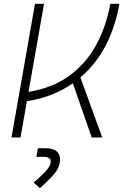

<svg xmlns="http://www.w3.org/2000/svg" viewBox="-20 -713 639 996"><path d="M39.6 0 161.6 -693.4H208.5L127.9 -236.3Q255.4 -257.3 342.3 -322Q429.2 -386.7 480.5 -482.7Q531.7 -578.6 552.2 -693.4H599.1Q579.6 -576.7 529.1 -478.5Q478.5 -380.4 397 -311.5L510.3 0H455.6L357.9 -280.8Q308.1 -246.1 248.3 -222.4Q188.5 -198.7 119.6 -188L86.4 0ZM187 262.7 154.3 233.9Q186 207.5 214.6 178Q243.2 148.4 243.2 124.5Q243.2 100.6 205.6 100.6H168.9L176.8 55.7H213.4Q291.5 55.7 291.5 114.7Q291.5 153.8 260.5 189.9Q229.5 226.1 187 262.7Z"/></svg>

Font: CaskaydiaCove NFP ExtraLight
Style: Italic
Weight: 200
Italic angle: -10°
Designer: Aaron Bell
Foundry: Saja Typeworks
Version: Version 2111.001; VTT 6.35;Nerd Fonts 3.1.1